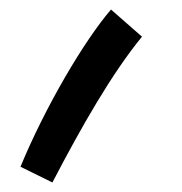

<svg xmlns="http://www.w3.org/2000/svg" viewBox="-20 -191 383 403"><path d="M90 192C152 73 215 -37 278 -114L213 -171C157 -106 75 33 23 159Z"/></svg>

Font: Noto Sans Arabic Cond Med
Style: Regular
Weight: 500
Width: 3
Designer: Monotype Design Team, Nadine Chahine, Nizar Qandah and Khaled Hosny
Foundry: Monotype Imaging Inc.
Version: Version 2.012